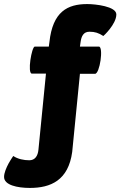

<svg xmlns="http://www.w3.org/2000/svg" viewBox="-110 -729 592 944"><path d="M116 -367 79 7C76 38 62 59 34 59C7 59 -22 53 -45 38C-54 51 -61 63 -68 75C-79 96 -90 121 -90 141C-90 181 -25 195 37 195C139 195 226 158 245 18L283 -366H357C381 -366 400 -500 376 -500H283L286 -521C290 -552 301 -573 330 -573C357 -573 375 -567 398 -552C398 -551 462 -610 462 -658C462 -698 358 -709 319 -709C222 -709 149 -672 133 -522L130 -500H61C46 -500 23 -367 47 -367Z"/></svg>

Font: Lilita 2
Style: Regular
Weight: 400
Designer: Juan Montoreano
Foundry: Juan Montoreano
Version: Version 2.001